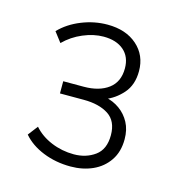

<svg xmlns="http://www.w3.org/2000/svg" viewBox="-74 -775 527 563"><g transform="rotate(15 190.0 -494.0)"><path d="M188 -279Q143 -279 104.5 -294.5Q66 -310 43 -337L66 -367Q87 -343 119.5 -329.5Q152 -316 188 -316Q225 -316 252 -335.5Q279 -355 279 -398Q279 -441 250.5 -459.5Q222 -478 175 -478H103V-515H165Q212 -515 240 -536Q268 -557 268 -598Q268 -633 245.5 -652.5Q223 -672 184 -672Q154 -672 122 -658.5Q90 -645 66 -621L43 -651Q69 -678 107.5 -693.5Q146 -709 186 -709Q242 -709 276 -679Q310 -649 310 -601Q310 -559 287 -533Q264 -507 234 -496V-502Q259 -497 278.5 -483Q298 -469 309.5 -447.5Q321 -426 321 -397Q321 -359 303 -332.5Q285 -306 255 -292.5Q225 -279 188 -279Z"/></g></svg>

Font: Nunito Sans 12pt ExtraLight 12pt ExtraLight
Style: Regular
Weight: 250
Version: Version 3.101;gftools[0.9.27]